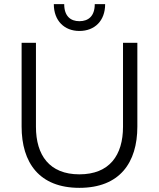

<svg xmlns="http://www.w3.org/2000/svg" viewBox="-20 -894 765 924"><path d="M362 -745C436 -745 486 -794 486 -874H436C436 -817 406 -792 362 -792C319 -792 289 -817 289 -874H239C239 -794 290 -745 362 -745ZM641 -688H572V-284C572 -147 507 -55 362 -55C218 -55 153 -147 153 -284V-688H84V-285C84 -111 169 10 362 10C556 10 641 -111 641 -285Z"/></svg>

Font: Roundo
Style: Regular
Weight: 400
Designer: Shiva Nallaperumal
Foundry: Indian Type Foundry
Version: Version 2.000